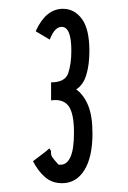

<svg xmlns="http://www.w3.org/2000/svg" viewBox="-20 -655 290 436"><path d="M121 -239Q98 -239 82 -253Q66 -267 55 -289L84 -311L92 -318L96 -312Q95 -304 98.5 -298.5Q102 -293 113 -281H118Q132 -281 140 -298.5Q148 -316 148 -354Q148 -398 135.5 -414.5Q123 -431 96 -427V-468Q128 -468 135 -489Q142 -510 142 -540Q142 -594 120 -594Q104 -594 93 -565L61 -584Q84 -635 123 -635Q149 -635 166 -612Q183 -589 183 -539Q183 -508 176 -485Q169 -462 153 -452Q170 -440 180 -416Q190 -392 190 -352Q190 -298 171.5 -268.5Q153 -239 121 -239Z"/></svg>

Font: Inconsolata UltraCondensed Medium
Style: Regular
Weight: 500
Width: 1
Monospace: yes
Designer: Raph Levien, Cyreal, Brenton Simpson
Foundry: Raph Levien, Cyreal, Google
Version: Version 3.001; ttfautohint (v1.8.2.53-6de2)